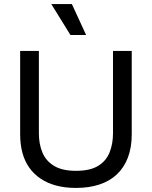

<svg xmlns="http://www.w3.org/2000/svg" viewBox="-20 -910 746 943"><path d="M353 13Q300 13 256.5 1.5Q213 -10 179.5 -32.5Q146 -55 123.5 -87Q101 -119 90 -160Q79 -201 79 -251V-660H171V-255Q171 -202 188.5 -160.5Q206 -119 246 -95Q286 -71 353 -71Q422 -71 461.5 -95Q501 -119 518 -161Q535 -203 535 -255V-660H627V-251Q627 -186 608.5 -137Q590 -88 555 -54.5Q520 -21 469 -4Q418 13 353 13ZM326 -738 232 -890H333L403 -738Z"/></svg>

Font: Bricolage Grotesque 48pt Condensed ExtraBold
Style: Regular
Weight: 400
Version: Version 1.000;gftools[0.9.30]